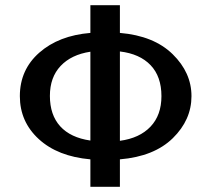

<svg xmlns="http://www.w3.org/2000/svg" viewBox="-20 -715 816 735"><path d="M56 -347Q56 -448 130.5 -513.5Q205 -579 326 -589V-695H439V-589Q569 -578 641 -507.5Q713 -437 713 -347Q713 -256 641.5 -186Q570 -116 439 -105V0H326V-105Q201 -116 128.5 -182.5Q56 -249 56 -347ZM171 -348Q171 -275 210.5 -231.5Q250 -188 326 -177V-517Q253 -506 212 -462.5Q171 -419 171 -348ZM439 -176Q514 -186 556 -230Q598 -274 598 -347Q598 -422 556.5 -465.5Q515 -509 439 -518V-450Z"/></svg>

Font: Coval
Style: Medium
Weight: 500
Foundry: Context Ltd
Version: Version 001.000